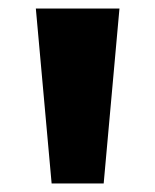

<svg xmlns="http://www.w3.org/2000/svg" viewBox="-20 -863 364 450"><path d="M64 -843H260L223 -433H101Z"/></svg>

Font: Spartan MB
Style: Regular
Weight: 900
Designer: Matt Bailey
Foundry: Matt Bailey
Version: Version 001.001